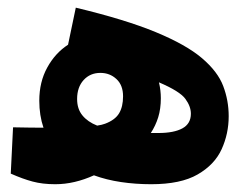

<svg xmlns="http://www.w3.org/2000/svg" viewBox="-20 -471 626 496"><path d="M122.6 4.9Q89.8 4.9 64.2 -2Q38.6 -8.8 7.8 -22.5L13.7 -142.1Q35.6 -141.6 55.9 -141.4Q76.2 -141.1 92.3 -141.1Q81.5 -172.9 81.5 -210.9Q81.5 -259.3 102.1 -296.6Q122.6 -334 155.8 -355.5L175.8 -451.2Q304.2 -420.4 382.6 -387.9Q460.9 -355.5 501.7 -320.8Q542.5 -286.1 556.6 -248.8Q570.8 -211.4 570.8 -170.9Q570.8 -125.5 552.5 -85.4Q534.2 -45.4 490.5 -20.3Q446.8 4.9 370.6 4.9Q330.1 4.9 292.5 -0.7Q254.9 -6.3 222.7 -18.1Q197.8 -6.8 172.9 -1Q147.9 4.9 122.6 4.9ZM231 -146.5Q243.7 -148.4 251.5 -151.4Q277.3 -161.1 287.6 -178.2Q297.9 -195.3 297.9 -222.2Q297.9 -251 280.8 -266.8Q263.7 -282.7 239.3 -282.7Q212.9 -282.7 196 -264.2Q179.2 -245.6 179.2 -215.3Q179.2 -189.5 192.9 -172.9Q206.5 -156.2 231 -146.5ZM369.6 -127.4Q378.9 -127.4 389.2 -127.4Q429.2 -127.4 451.2 -139.4Q473.1 -151.4 473.1 -177.2Q473.1 -196.3 458.7 -215.8Q444.3 -235.4 390.6 -258.3Q395.5 -237.8 395.5 -217.3Q395.5 -189.9 388.7 -168Q381.8 -146 369.6 -127.4Z"/></svg>

Font: Cascadia Mono PL
Style: Bold
Weight: 700
Monospace: yes
Designer: Aaron Bell
Foundry: Saja Typeworks
Version: Version 2404.023; ttfautohint (v1.8.4)